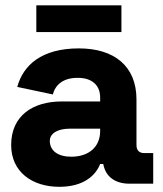

<svg xmlns="http://www.w3.org/2000/svg" viewBox="-20 -708 628 740"><path d="M366 -76H378C386.5 -27 424 0 479 0H570.5V-118H536C517 -118 506 -128 506 -149V-324.5C506 -453.5 420 -521.5 284 -521.5C141 -521.5 69.5 -457.5 46.5 -373L183.5 -344C194 -382.5 224.5 -408 279.5 -408C336 -408 366 -378.5 366 -332V-317H218C107.5 -317 23 -263 23 -149C23 -45.5 104 12 208.5 12C302.5 12 349 -32 366 -76ZM254.5 -104C203.5 -104 172 -127 172 -165C172 -194.5 203.5 -212 247.5 -212H366V-203C366 -141 321.5 -104 254.5 -104ZM120 -687.5V-584.5H448V-687.5Z"/></svg>

Font: MCL Standard Bold
Style: Regular
Weight: 700
Designer: Květoslav Bartoš
Foundry: Florian Karsten
Version: Version 1.001;Glyphs 3.2.3 (3260)